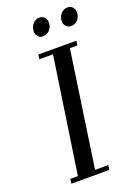

<svg xmlns="http://www.w3.org/2000/svg" viewBox="-165 -950 721 1016"><g transform="rotate(-20 195.5 -442.0)"><path d="M53.2 0 56.2 -25.9H99.1L195.8 -676.8H119.1L122.1 -702.1H336.9L333 -676.8H291L195.8 -25.9H270L267.1 0ZM141.1 -824.2Q141.1 -848.1 156.2 -866Q171.4 -883.8 193.8 -883.8Q210 -883.8 221.4 -872.8Q232.9 -861.8 232.9 -842.8Q232.9 -818.4 217.5 -801.3Q202.1 -784.2 178.2 -784.2Q162.1 -784.2 151.6 -796.4Q141.1 -808.6 141.1 -824.2ZM298.8 -824.2Q298.8 -848.1 314.2 -866Q329.6 -883.8 352.1 -883.8Q368.2 -883.8 379.6 -872.8Q391.1 -861.8 391.1 -842.8Q391.1 -818.4 376 -801.3Q360.8 -784.2 336.9 -784.2Q320.8 -784.2 309.8 -796.4Q298.8 -808.6 298.8 -824.2Z"/></g></svg>

Font: Dehuti Alt
Style: Bold-Italic
Weight: 700
Version: Version 1.2